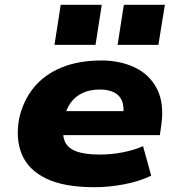

<svg xmlns="http://www.w3.org/2000/svg" viewBox="-20 -769 745 800"><path d="M373 11Q247 11 172.5 -25Q98 -61 71 -126Q44 -191 60 -276Q77 -351 121.5 -405Q166 -459 237 -488Q308 -517 402 -517Q481 -517 542.5 -487.5Q604 -458 634.5 -398Q665 -338 652 -247L646 -206H210L226 -306H509L493 -289Q498 -326 488 -349.5Q478 -373 454.5 -384.5Q431 -396 395 -396Q355 -396 324 -381.5Q293 -367 273.5 -339.5Q254 -312 247 -272L245 -260Q238 -214 248.5 -184Q259 -154 295 -139.5Q331 -125 396 -125Q444 -125 492.5 -134.5Q541 -144 576 -160L610 -37Q560 -13 497 -1Q434 11 373 11ZM470 -582 496 -749H667L640 -582ZM207 -582 233 -749H404L378 -582Z"/></svg>

Font: Nunito Sans 7pt SemiExpanded Black
Style: Italic
Weight: 900
Width: 6
Italic angle: -9°
Designer: Vernon Adams
Foundry: Vernon Adams
Version: Version 3.101;gftools[0.9.27]